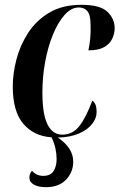

<svg xmlns="http://www.w3.org/2000/svg" viewBox="-20 -562 496 797"><path d="M170 215Q140 215 121 204.5Q102 194 102 175Q102 168 104.5 160.5Q107 153 113 147Q119 155 131 161.5Q143 168 160 168Q189 168 202 148.5Q215 129 215 98Q215 78 210.5 56Q206 34 194 8Q120 3 76.5 -48.5Q33 -100 33 -203Q33 -256 48 -314.5Q63 -373 96.5 -425Q130 -477 184.5 -509.5Q239 -542 318 -542Q396 -542 426 -513Q456 -484 456 -445Q456 -423 446 -401.5Q436 -380 412.5 -366.5Q389 -353 347 -353Q352 -376 354.5 -402Q357 -428 356 -458Q356 -500 343 -515.5Q330 -531 307 -531Q276 -531 248.5 -500.5Q221 -470 200 -419Q179 -368 167.5 -305.5Q156 -243 156 -178Q156 -87 177.5 -45Q199 -3 238 -3Q282 -3 310 -39.5Q338 -76 363 -144Q371 -140 376 -128.5Q381 -117 381 -96Q381 -71 362 -47Q343 -23 307 -7.5Q271 8 220 9Q284 52 284 109Q284 152 254.5 183.5Q225 215 170 215Z"/></svg>

Font: Noto Serif Display ExtraCondensed
Style: Bold Italic
Weight: 700
Width: 2
Italic angle: -12°
Designer: Monotype Design Team
Foundry: Monotype Imaging Inc.
Version: Version 2.009